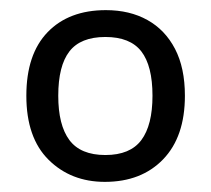

<svg xmlns="http://www.w3.org/2000/svg" viewBox="-20 -808 416 379"><path d="M345 -619Q345 -538 302 -493.5Q259 -449 187 -449Q120 -449 76 -492.5Q32 -536 32 -619Q32 -701 74 -744.5Q116 -788 189 -788Q236 -788 271 -768.5Q306 -749 325.5 -711.5Q345 -674 345 -619ZM95 -619Q95 -561 117 -531.5Q139 -502 188 -502Q237 -502 259 -531.5Q281 -561 281 -619Q281 -678 259 -706.5Q237 -735 188 -735Q139 -735 117 -706.5Q95 -678 95 -619Z"/></svg>

Font: Noto Sans Malayalam UI
Style: Regular
Weight: 400
Designer: Jelle Bosma - Monotype Design Team
Foundry: Monotype Imaging Inc.
Version: Version 2.104